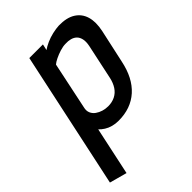

<svg xmlns="http://www.w3.org/2000/svg" viewBox="-214 -606 916 916"><g transform="rotate(-45 244.0 -148.0)"><path d="M447 -177 484 -346Q495 -398 484 -435Q473 -472 441 -492Q409 -512 356 -511Q336 -510 312 -504.5Q288 -499 267 -489.5Q246 -480 232 -470L239 -501H147L-1 191L87 215L139 -28Q149 -17 164 -7.5Q179 2 197.5 7Q216 12 237 12Q320 12 374 -36.5Q428 -85 447 -177ZM390 -340 352 -162Q346 -134 332.5 -113.5Q319 -93 298 -82.5Q277 -72 251 -72Q233 -72 216.5 -77Q200 -82 186.5 -91.5Q173 -101 166.5 -116Q160 -131 165 -151L215 -389Q224 -397 241.5 -405.5Q259 -414 279.5 -420.5Q300 -427 318 -427Q335 -428 350.5 -424Q366 -420 376.5 -410Q387 -400 391 -382.5Q395 -365 390 -340Z"/></g></svg>

Font: Advent Pro SemiBold
Style: Italic
Weight: 600
Italic angle: -12°
Version: Version 3.000